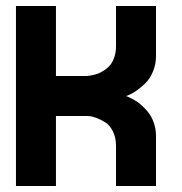

<svg xmlns="http://www.w3.org/2000/svg" viewBox="-20 -620 606 640"><path d="M33.2 -600.1H166.5V-366.7H266.6Q268.6 -366.7 272.2 -366.9Q275.9 -367.2 286.4 -369.1Q296.9 -371.1 306.2 -374.5Q315.4 -377.9 327.1 -385.5Q338.9 -393.1 347.2 -403.1Q355.5 -413.1 361.1 -429.7Q366.7 -446.3 366.7 -466.8V-600.1H500V-433.1Q500 -405.3 489.7 -381.1Q479.5 -356.9 464.8 -342.8Q450.2 -328.6 435.3 -318.1Q420.4 -307.6 410.2 -303.7L399.9 -299.8Q401.9 -299.3 405.5 -297.9Q409.2 -296.4 419.7 -291Q430.2 -285.6 439.5 -279.1Q448.7 -272.5 460.4 -261Q472.2 -249.5 480.5 -236.6Q488.8 -223.6 494.4 -205.3Q500 -187 500 -166.5V0H366.7V-133.3Q366.7 -161.1 356.4 -181.9Q346.2 -202.6 331.3 -211.9Q316.4 -221.2 301.8 -226.8Q287.1 -232.4 276.9 -232.9L266.6 -233.4H166.5V0H33.2Z"/></svg>

Font: Malkor
Style: Bold
Weight: 700
Version: Version 1.3